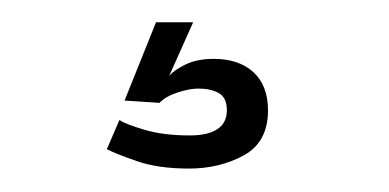

<svg xmlns="http://www.w3.org/2000/svg" viewBox="-20 -14 340 168"><path d="M145.5 133.5Q118.5 133.5 99.8 127Q81 120.5 73.5 116.5L84.5 91Q89.5 94.5 106.2 99.5Q123 104.5 146 104.5Q162 104.5 170.2 99Q178.5 93.5 178.5 82.5Q178.5 71.5 171.5 67.5Q164.5 63.5 153.5 63.5Q146 63.5 135.8 66.8Q125.5 70 119.5 76L89 74L116.5 5.5H149L128 52.5Q132 47.5 142.2 42.5Q152.5 37.5 167 37.5Q189 37.5 201.8 49.2Q214.5 61 214.5 82.5Q214.5 110.5 193.2 122Q172 133.5 145.5 133.5Z"/></svg>

Font: Imbue Thin 10pt Light
Style: Regular
Weight: 300
Version: Version 1.102